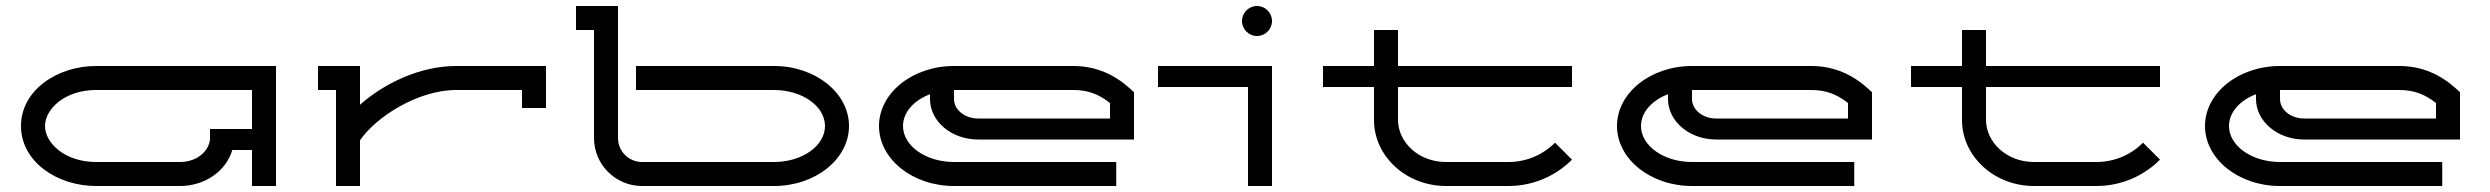

<svg xmlns="http://www.w3.org/2000/svg" viewBox="-20 -620 8300 640"><path d="M900 -400H300C171.3 -400 50 -319.6 50 -200C50 -80.4 171.3 0 300 0H580C661.1 0 733 -47.8 754.3 -120H820V0H900ZM820 -320V-190H680V-160C680 -121.1 640.5 -80 580 -80H300C196.9 -80 130 -142.9 130 -200C130 -257.1 196.9 -320 300 -320Z M1040 -320H1100V0H1180V-152.3C1233.2 -230.1 1372.9 -320 1500.5 -320H1720V-260H1800V-400H1500.5C1380.3 -400 1261 -342.5 1180 -270.9V-400H1040Z M1900 -520H1960V-160.1C1960 -71.7 2031.6 0 2120 0H2560C2698 0 2810 -89.6 2810 -200C2810 -310.4 2698 -400 2560 -400H2100V-320H2560C2653.8 -320 2730 -266.2 2730 -200C2730 -133.8 2653.8 -80 2560 -80H2120C2075.8 -80 2040 -115.9 2040 -160.1V-600H1900Z M3680 -225H3240C3195.8 -225 3160 -254.1 3160 -290V-320H3557.8C3607.3 -320 3643.7 -305.3 3680 -276.6ZM3760 -155V-312.8L3746.8 -324.7C3696.3 -370.4 3634.3 -400 3557.8 -400H3160C3022 -400 2910 -310.4 2910 -200C2910 -89.6 3022 0 3160 0H3700.8V-80H3160C3066.2 -80 2990 -133.8 2990 -200C2990 -245.8 3026.5 -285.7 3080 -305.9V-290C3080 -215.5 3151.7 -155 3240 -155Z M4220 0V-400H3840V-330H4140V0ZM4120 -550C4120 -522.4 4142.4 -500 4170 -500C4197.6 -500 4220 -522.4 4220 -550C4220 -577.6 4197.6 -600 4170 -600C4142.4 -600 4120 -577.6 4120 -550Z M4390 -400V-330H4560V-220C4560 -98.6 4667.5 0 4800 0H5007.8C5090.7 0 5165.7 -33.5 5220 -87.8L5163.4 -144.4C5123.5 -104.4 5068.8 -80 5007.8 -80H4800C4705.8 -80 4640 -148.7 4640 -220V-330H5220V-400H4640V-520H4560V-400Z M6140 -225H5700C5655.8 -225 5620 -254.1 5620 -290V-320H6017.8C6067.3 -320 6103.7 -305.3 6140 -276.6ZM6220 -155V-312.8L6206.8 -324.7C6156.3 -370.4 6094.3 -400 6017.8 -400H5620C5482 -400 5370 -310.4 5370 -200C5370 -89.6 5482 0 5620 0H6160.8V-80H5620C5526.2 -80 5450 -133.8 5450 -200C5450 -245.8 5486.5 -285.7 5540 -305.9V-290C5540 -215.5 5611.7 -155 5700 -155Z M6350 -400V-330H6520V-220C6520 -98.6 6627.5 0 6760 0H6967.8C7050.7 0 7125.7 -33.5 7180 -87.8L7123.4 -144.4C7083.5 -104.4 7028.8 -80 6967.8 -80H6760C6665.8 -80 6600 -148.7 6600 -220V-330H7180V-400H6600V-520H6520V-400Z M8100 -225H7660C7615.8 -225 7580 -254.1 7580 -290V-320H7977.8C8027.3 -320 8063.7 -305.3 8100 -276.6ZM8180 -155V-312.8L8166.8 -324.7C8116.3 -370.4 8054.3 -400 7977.8 -400H7580C7442 -400 7330 -310.4 7330 -200C7330 -89.6 7442 0 7580 0H8120.8V-80H7580C7486.2 -80 7410 -133.8 7410 -200C7410 -245.8 7446.5 -285.7 7500 -305.9V-290C7500 -215.5 7571.7 -155 7660 -155Z"/></svg>

Font: KetosagCBd
Style: Regular
Weight: 500
Designer: gluk
Foundry: gluk
Version: Version 00.0024